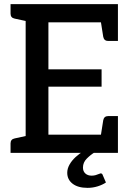

<svg xmlns="http://www.w3.org/2000/svg" viewBox="-20 -739 633 928"><path d="M104 0V-719H550V-631H214V-404H471V-320H214V-88H550V0ZM464 -63 479 -158Q481 -168 487 -173Q493 -178 503 -178H550V-88ZM464 -656 550 -631V-541H503Q493 -541 487 -546Q481 -551 479 -561ZM132 -719 121 -634 51 -649Q41 -651 36 -657Q31 -663 31 -673V-719ZM31 0V-46Q31 -56 36 -62Q41 -68 51 -70L120 -85L132 0ZM466 99Q474 99 476 106L492 143Q476 154 452.5 161.5Q429 169 403 169Q357 169 331 149Q305 129 305 96Q305 76 316 56.5Q327 37 345.5 20Q364 3 386 -10L438 -3Q418 9 399.5 27.5Q381 46 381 71Q381 89 392.5 99.5Q404 110 423 110Q433 110 442 107.5Q451 105 457.5 102Q464 99 466 99Z"/></svg>

Font: Aleo Medium
Style: Regular
Weight: 500
Designer: Alessio Laiso
Foundry: Alessio Laiso
Version: Version 2.001;gftools[0.9.29]